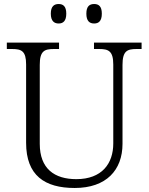

<svg xmlns="http://www.w3.org/2000/svg" viewBox="-20 -926 740 956"><path d="M449 -809C471 -809 487 -821 487 -858C487 -895 471 -906 449 -906C426 -906 410 -895 410 -858C410 -821 426 -809 449 -809ZM272 -809C294 -809 310 -821 310 -858C310 -895 294 -906 272 -906C250 -906 233 -895 233 -858C233 -821 250 -809 272 -809ZM352 10C509 10 590 -79 590 -210V-603C590 -672 613 -682 660 -682H685V-714H448V-682H474C520 -682 544 -672 544 -605V-212C544 -111 487 -34 360 -34C251 -34 178 -86 178 -210V-603C178 -672 201 -682 248 -682H274V-714H14V-682H40C87 -682 110 -672 110 -605V-215C110 -52 203 10 352 10Z"/></svg>

Font: Noto Serif Devanagari Light
Style: Regular
Weight: 300
Designer: Universal Thirst, Indian Type Foundry and the Monotype Design Team
Foundry: Monotype Imaging Inc.
Version: Version 2.004